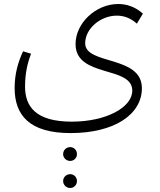

<svg xmlns="http://www.w3.org/2000/svg" viewBox="-20 -567 796 958"><path d="M405 -351C405 -424 481 -489 563 -489C599 -489 633 -476 663 -449L693 -499C653 -535 609 -547 570 -547C458 -547 357 -452 357 -347C357 -178 640 -240 640 -115C640 -30 508 40 338 40C159 40 105 -35 105 -135C105 -201 117 -252 135 -299L95 -311C71 -259 53 -200 53 -128C53 7 126 97 332 97C551 97 688 4 688 -127C688 -292 405 -242 405 -351ZM330 167C311 167 295 182 295 202C295 221 311 236 330 236C349 236 364 221 364 202C364 182 349 167 330 167ZM330 302C311 302 295 317 295 336C295 356 311 371 330 371C349 371 364 356 364 336C364 317 349 302 330 302Z"/></svg>

Font: FiraGO Light
Style: Regular
Weight: 300
Designer: bBox Type
Foundry: bBox Type GmbH
Version: Version 1.001;PS 001.001;hotconv 1.0.88;makeotf.lib2.5.64775